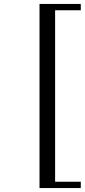

<svg xmlns="http://www.w3.org/2000/svg" viewBox="-20 -756 429 972"><path d="M389 196H180V-736H389V-704H259V164H389Z"/></svg>

Font: myMathFont
Style: Regular
Weight: 400
Designer: Ross Mills, John Hudson & Paul Hanslow, Tiro Typeworks Ltd; with prior portions MicroPress Inc., and Coen Hoffman. Math 
Foundry: Tiro Typeworks Ltd
Version: Version 2.13 b171